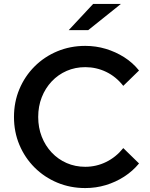

<svg xmlns="http://www.w3.org/2000/svg" viewBox="-20 -944 763 975"><path d="M413 11Q337 11 271 -16.5Q205 -44 155.5 -93.5Q106 -143 78.5 -208.5Q51 -274 51 -350Q51 -426 78.5 -491.5Q106 -557 155.5 -606.5Q205 -656 271 -683.5Q337 -711 413 -711Q467 -711 517 -696Q567 -681 610.5 -653.5Q654 -626 686 -586L606 -508Q569 -555 519 -579Q469 -603 413 -603Q362 -603 318.5 -584Q275 -565 242.5 -530.5Q210 -496 192 -450Q174 -404 174 -350Q174 -296 192 -250Q210 -204 242.5 -169.5Q275 -135 318.5 -116Q362 -97 413 -97Q469 -97 519 -121.5Q569 -146 606 -192L686 -114Q654 -75 610.5 -47Q567 -19 517 -4Q467 11 413 11ZM329 -791 453 -924H594L428 -791Z"/></svg>

Font: Red Hat Text Medium
Style: Regular
Weight: 500
Designer: Pentagram, MCKL
Foundry: Pentagram, MCKL
Version: Version 1.023